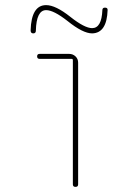

<svg xmlns="http://www.w3.org/2000/svg" viewBox="-20 -730 540 750"><path d="M99.6 -611.3Q102.5 -710 160.2 -710Q197.3 -710 254.9 -664.1Q310.5 -620.1 339.8 -620.1Q377 -620.1 379.9 -690.4Q379.9 -700.2 390.1 -700.2Q400.4 -700.2 400.4 -691.4Q397.5 -600.6 339.8 -599.6Q303.7 -599.6 243.2 -648.4Q189.5 -690.4 160.2 -690.4Q122.1 -690.4 120.1 -610.4Q120.1 -599.6 109.9 -599.6Q99.6 -599.6 99.6 -611.3ZM264.6 -9.8V-495.1Q264.6 -500 259.8 -500H134.8Q125 -500 125 -509.8Q125 -519.5 134.8 -519.5H250Q264.6 -519.5 274.9 -509.8Q285.2 -500 285.2 -485.4V-9.8Q285.2 0 274.9 0Q264.6 0 264.6 -9.8Z"/></svg>

Font: Rounded-X Mgen+ 1mn thin
Style: Regular
Weight: 100
Designer: [Source Han Sans]
Ryoko NISHIZUKA  (kana & ideographs); Paul D. Hunt (Latin, Greek & Cyrillic); Wenlong ZHANG  (bopomofo
Version: Version 1.059.20150602